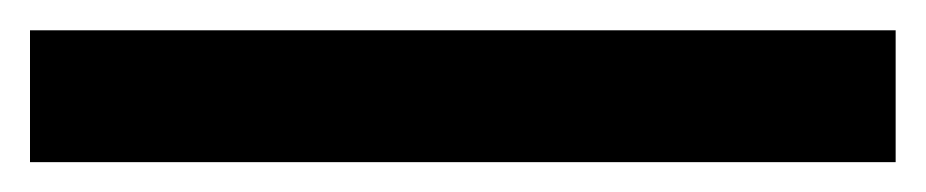

<svg xmlns="http://www.w3.org/2000/svg" viewBox="-20 96 617 128"><path d="M0 116.2H577.1V204.1H0Z"/></svg>

Font: TruenoSBd
Style: Demi
Weight: 600
Designer: Julieta Ulanovsky
Foundry: Julieta Ulanovsky
Version: Version 3.001b